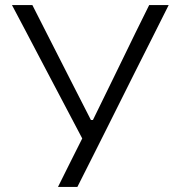

<svg xmlns="http://www.w3.org/2000/svg" viewBox="-20 -733 710 753"><path d="M207.5 0Q230 -45 253.2 -91.8Q276.5 -138.5 302.5 -190L135.5 -507Q108.5 -558.5 83.8 -605.5Q59 -652.5 27 -713H107Q139.5 -649 163 -602.8Q186.5 -556.5 207.8 -514.8Q229 -473 254.5 -423L336.5 -262.5H344.5L421.5 -420Q447 -472 467.8 -515Q488.5 -558 511.2 -604.2Q534 -650.5 565 -713H641.5Q609.5 -649 574 -578.5Q538.5 -508 509.5 -450.5L396.5 -224.5Q371 -173.5 341 -114Q311 -54.5 283.5 0Z"/></svg>

Font: Commissioner Light
Style: Regular
Weight: 300
Designer: Kostas Bartsokas
Foundry: Kostas Bartsokas
Version: Version 1.000; ttfautohint (v1.8.3)